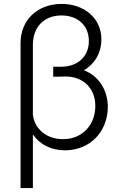

<svg xmlns="http://www.w3.org/2000/svg" viewBox="-20 -757 635 981"><path d="M295 -737C173 -737 84 -656 85 -535V204H148V-66L151 -67C185 -17 244 11 312 11C439 11 529 -82 531 -209C531 -298 484 -369 409 -398C465 -431 498 -488 498 -556C498 -666 408 -737 295 -737ZM148 -171V-528C148 -620 206 -678 294 -678C378 -678 434 -626 434 -548C435 -474 383 -417 294 -416H252V-365L314 -366C403 -367 467 -307 467 -216C467 -120 402 -46 302 -46C215 -46 156 -101 148 -171Z"/></svg>

Font: Wafeq Light
Style: Regular
Weight: 300
Designer: Rasmus Andersson & Azza Alameddine
Foundry: Google & TypeTogether
Version: Version 3.000;January 28, 2025;FontCreator 15.0.0.3014 64-bi